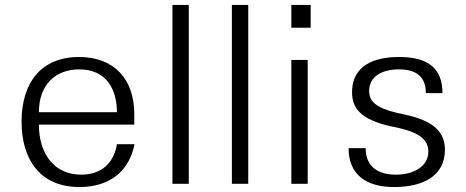

<svg xmlns="http://www.w3.org/2000/svg" viewBox="-20 -742 1883 775"><path d="M67 -251C67 -98 142 13 301 13C425 13 502 -53 523 -160H452C440 -85 390 -37 308 -37C198 -37 137 -122 137 -239H522V-282C522 -423 440 -512 299 -512C146 -512 67 -408 67 -251ZM137 -289C137 -400 204 -462 300 -462C412 -462 452 -378 452 -289Z M676 0H742V-722H676Z M916 0H982V-722H916Z M1222 0V-500H1156V0ZM1156 -630H1234V-722H1156Z M1387 -144C1387 -37 1458 13 1571 13C1688 13 1776 -32 1776 -138C1776 -229 1699 -261 1608 -281L1584 -286C1499 -306 1470 -332 1470 -375C1470 -432 1520 -462 1590 -462C1663 -462 1699 -430 1699 -366H1766C1766 -471 1702 -512 1591 -512C1456 -512 1401 -453 1401 -370C1401 -303 1438 -260 1554 -233L1583 -227C1658 -210 1709 -186 1709 -130C1709 -71 1651 -37 1578 -37C1500 -37 1456 -74 1456 -144Z"/></svg>

Font: Perun Light
Style: Regular
Weight: 300
Foundry: Copyright (c) Stefan Peev, Context Ltd, 2016
Version: Version 1.089